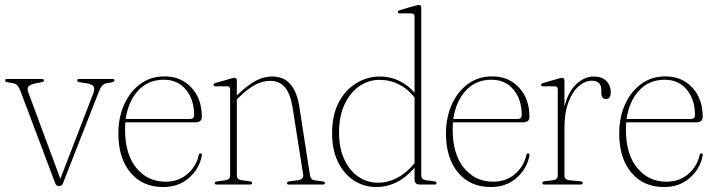

<svg xmlns="http://www.w3.org/2000/svg" viewBox="-30 -743 2875 773"><path d="M210 6H205.5Q196.5 6 192 -6L53.5 -373.5Q47.5 -389 41.5 -397Q35.5 -405 25 -407.5L2 -411.5Q-9.5 -414 -9.5 -419.5Q-9.5 -425 -1.5 -425H138.5Q147 -425 147 -419.5Q147 -414 137 -412L113.5 -407.5Q88.5 -402 83.5 -393.2Q78.5 -384.5 85.5 -367L213 -23L346 -368.5Q352 -385.5 347 -394.5Q342 -403.5 319 -407.5L291 -412Q280.5 -413.5 280.5 -419.5Q280.5 -425 290 -425H423Q431 -425 431 -419.5Q431 -414 419.5 -411.5L397 -407.5Q379 -403.5 368 -374L223.5 -5Q219 6 210 6Z M782.5 -273Q782.5 -250.5 757.5 -250.5H474.5Q473.5 -236 473.5 -221Q473.5 -122 519 -66.8Q564.5 -11.5 636 -11.5Q688.5 -11.5 724.2 -42.2Q760 -73 770 -118Q771.5 -125.5 777 -125.5Q784 -125.5 782.5 -116.5Q773 -64.5 731.2 -27.2Q689.5 10 627 10Q543.5 10 495 -48.5Q446.5 -107 446.5 -205Q446.5 -270 469.8 -322Q493 -374 534.8 -404.8Q576.5 -435.5 633 -435.5Q698 -435.5 740.2 -390.8Q782.5 -346 782.5 -273ZM629.5 -422Q566 -422 526 -378Q486 -334 476 -264H735Q751.5 -264 751.5 -280Q751.5 -342.5 718.5 -382.2Q685.5 -422 629.5 -422Z M923.5 -418.5V-359L928 -363Q969 -402 1000.8 -418.5Q1032.5 -435 1065.5 -435Q1113 -435 1139.5 -403.5Q1166 -372 1175 -314.5L1217.5 -40Q1219 -30 1223.5 -24Q1228 -18 1240.5 -16.5L1269.5 -12.5Q1278 -11.5 1278 -5.5Q1278 0 1269.5 0H1134.5Q1125.5 0 1125.5 -5.5Q1125.5 -11.5 1135 -13L1169.5 -17.5Q1193.5 -21 1190.5 -40L1148 -310Q1139.5 -364 1117.8 -390.8Q1096 -417.5 1056.5 -417.5Q1028 -417.5 998.5 -402.2Q969 -387 934.5 -353.5L923.5 -343V-36.5Q923.5 -20 942.5 -17.5L976 -13Q985 -12 985 -5.5Q985 0 976.5 0H842.5Q834.5 0 834.5 -5.5Q834.5 -11 843 -12.5L877.5 -17.5Q896.5 -20 896.5 -36V-383Q896.5 -395.5 885 -395.5H838Q829.5 -395.5 829.5 -401.5Q829.5 -406 838 -409L899 -426.5Q909 -429.5 914 -429.5Q923.5 -429.5 923.5 -418.5Z M1307 -206Q1307 -280.5 1334.2 -331.5Q1361.5 -382.5 1405.5 -408.8Q1449.5 -435 1500 -435Q1542.5 -435 1578.2 -417Q1614 -399 1639 -370V-676.5Q1639 -689 1627.5 -689H1580.5Q1572 -689 1572 -695Q1572 -700 1580.5 -702.5L1641.5 -720Q1651.5 -723 1656.5 -723Q1666 -723 1666 -712V-36.5Q1666 -20 1685 -17.5L1718.5 -13Q1727.5 -12 1727.5 -5.5Q1727.5 0 1719 0H1660.5Q1649 0 1644 -5.2Q1639 -10.5 1639 -25V-67.5Q1603 -26.5 1564.8 -8.2Q1526.5 10 1485.5 10Q1435 10 1394.5 -16.5Q1354 -43 1330.5 -91.5Q1307 -140 1307 -206ZM1335 -209.5Q1335 -148 1355.5 -102.8Q1376 -57.5 1411.5 -32.5Q1447 -7.5 1492 -7.5Q1573.5 -7.5 1639 -85.5V-350.5Q1613.5 -384 1577 -402.8Q1540.5 -421.5 1497.5 -421.5Q1453.5 -421.5 1416.5 -395.8Q1379.5 -370 1357.2 -322.8Q1335 -275.5 1335 -209.5Z M2101.5 -273Q2101.5 -250.5 2076.5 -250.5H1793.5Q1792.5 -236 1792.5 -221Q1792.5 -122 1838 -66.8Q1883.5 -11.5 1955 -11.5Q2007.5 -11.5 2043.2 -42.2Q2079 -73 2089 -118Q2090.5 -125.5 2096 -125.5Q2103 -125.5 2101.5 -116.5Q2092 -64.5 2050.2 -27.2Q2008.5 10 1946 10Q1862.5 10 1814 -48.5Q1765.5 -107 1765.5 -205Q1765.5 -270 1788.8 -322Q1812 -374 1853.8 -404.8Q1895.5 -435.5 1952 -435.5Q2017 -435.5 2059.2 -390.8Q2101.5 -346 2101.5 -273ZM1948.5 -422Q1885 -422 1845 -378Q1805 -334 1795 -264H2054Q2070.5 -264 2070.5 -280Q2070.5 -342.5 2037.5 -382.2Q2004.5 -422 1948.5 -422Z M2242.5 -418.5V-312.5Q2257 -373 2290 -404Q2323 -435 2360.5 -435Q2393 -435 2411 -417.2Q2429 -399.5 2429 -371.5Q2429 -344.5 2410 -344.5Q2391 -344.5 2391 -369.5V-380.5Q2391 -418 2352.5 -418Q2325.5 -418 2300.2 -396.2Q2275 -374.5 2258.8 -332Q2242.5 -289.5 2242.5 -228V-36.5Q2242.5 -19.5 2261.5 -17.5L2307 -13Q2316 -12 2316 -5.5Q2316 0 2307.5 0H2162Q2153.5 0 2153.5 -6Q2153.5 -12 2163 -13.5L2196.5 -17.5Q2215.5 -20 2215.5 -36V-383Q2215.5 -395.5 2204 -395.5H2157Q2148.5 -395.5 2148.5 -401.5Q2148.5 -406 2157 -409L2218 -426.5Q2228 -429.5 2233 -429.5Q2242.5 -429.5 2242.5 -418.5Z M2799 -273Q2799 -250.5 2774 -250.5H2491Q2490 -236 2490 -221Q2490 -122 2535.5 -66.8Q2581 -11.5 2652.5 -11.5Q2705 -11.5 2740.8 -42.2Q2776.5 -73 2786.5 -118Q2788 -125.5 2793.5 -125.5Q2800.5 -125.5 2799 -116.5Q2789.5 -64.5 2747.8 -27.2Q2706 10 2643.5 10Q2560 10 2511.5 -48.5Q2463 -107 2463 -205Q2463 -270 2486.2 -322Q2509.5 -374 2551.2 -404.8Q2593 -435.5 2649.5 -435.5Q2714.5 -435.5 2756.8 -390.8Q2799 -346 2799 -273ZM2646 -422Q2582.5 -422 2542.5 -378Q2502.5 -334 2492.5 -264H2751.5Q2768 -264 2768 -280Q2768 -342.5 2735 -382.2Q2702 -422 2646 -422Z"/></svg>

Font: Fraunces 144pt S050 Thin
Style: Regular
Weight: 100
Version: Version 1.000; ttfautohint (v1.8.3)